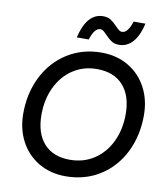

<svg xmlns="http://www.w3.org/2000/svg" viewBox="-105 -1087 1025 1186"><g transform="rotate(10 407.5 -494.0)"><path d="M63 -324Q63 -452 115 -555.5Q167 -659 261 -718.5Q355 -778 476 -778Q570 -778 643.5 -735Q717 -692 758 -615.5Q799 -539 799 -441Q799 -313 747.5 -209.5Q696 -106 602 -46.5Q508 13 386 13Q292 13 218.5 -30Q145 -73 104 -149.5Q63 -226 63 -324ZM396 -92Q482 -92 548.5 -136.5Q615 -181 651 -257.5Q687 -334 687 -428Q687 -545 629 -609Q571 -673 465 -673Q379 -673 313 -628.5Q247 -584 211 -507.5Q175 -431 175 -337Q175 -220 232.5 -156Q290 -92 396 -92ZM446 -1001Q474 -1001 493 -989Q512 -977 533 -955Q546 -941 555.5 -933.5Q565 -926 576 -926Q612 -926 636 -1001H710Q693 -925 657.5 -884.5Q622 -844 571 -844Q543 -844 524.5 -856Q506 -868 485 -890Q472 -904 462.5 -911.5Q453 -919 442 -919Q405 -919 382 -844H307Q344 -1001 446 -1001Z"/></g></svg>

Font: Application Medium
Style: Italic
Weight: 500
Italic angle: -12°
Designer: Wei Huang
Foundry: Wei Huang
Version: Version 0.012